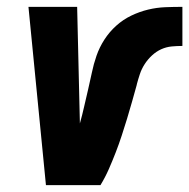

<svg xmlns="http://www.w3.org/2000/svg" viewBox="-20 -540 552 560"><path d="M114 0 63 -520H205L213 -180Q220 -205 225.5 -229.5Q231 -254 237 -279Q243 -304 248 -328.5Q253 -353 261.5 -377.5Q270 -402 284.5 -424.5Q299 -447 319 -465Q339 -483 363 -494.5Q387 -506 412 -512Q437 -518 462 -519Q487 -520 512 -520V-406Q496 -406 480.5 -404.5Q465 -403 450.5 -396.5Q436 -390 423.5 -378.5Q411 -367 402 -353Q393 -339 388 -324Q383 -309 379 -294V-293Q372 -268 365 -243Q358 -218 350.5 -193.5Q343 -169 335 -144.5Q327 -120 317.5 -95.5Q308 -71 297.5 -47Q287 -23 273 0Z"/></svg>

Font: Iosevka SS04 Heavy
Style: Italic
Weight: 900
Italic angle: -9°
Monospace: yes
Designer: Belleve Invis
Foundry: Belleve Invis
Version: Version 19.0.0; ttfautohint (v1.8.4)